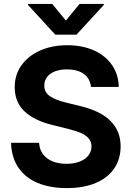

<svg xmlns="http://www.w3.org/2000/svg" viewBox="-20 -947 670 977"><path d="M321 -593.9Q284.8 -593.9 258.8 -583.5Q232.7 -573.2 219.2 -554.8Q205.6 -536.4 205.4 -513Q204.6 -477.3 234.8 -457.1Q265.1 -436.9 318.4 -424.4L382.1 -408.9Q447.1 -394 493.7 -368.1Q540.3 -342.2 567 -300.6Q593.6 -259.1 593.8 -201.7Q593.6 -137.3 561 -89.5Q528.3 -41.8 466.8 -15.9Q405.2 10.1 320 10.1Q234.2 10.1 171.4 -16.2Q108.6 -42.5 73.5 -94.2Q38.3 -145.9 36.3 -220.4H178.8Q181.1 -185.6 199.4 -161.7Q217.6 -137.8 248.1 -125.7Q278.6 -113.5 318.4 -113.5Q356.4 -113.5 385.4 -124.7Q414.3 -135.9 429.9 -155.9Q445.4 -176 445.6 -202.3Q445.4 -225.7 431.7 -242.2Q418 -258.6 391.9 -270.1Q365.9 -281.6 324.6 -291.7L247.2 -310.8Q154.2 -333.5 104.4 -380.6Q54.7 -427.7 54.9 -503.4Q54.7 -566.3 89.2 -614.7Q123.8 -663.2 184.5 -690Q245.2 -716.9 322.2 -716.9Q399.5 -716.9 458.7 -690.1Q517.9 -663.4 550.5 -615.3Q583.2 -567.1 584.1 -504.8H443Q440.2 -532.9 425 -552.9Q409.9 -573 383.4 -583.4Q356.8 -593.9 321 -593.9ZM315.3 -842.3 384.8 -926.9H508.4V-922.2L369.3 -770.7H261.3L122.2 -922.2V-926.9H245.8Z"/></svg>

Font: Pretendard Variable
Style: Regular
Weight: 400
Designer: Base glyphs from Inter by Rasmus Andersson; Hangul glyphs from Noto Sans CJK(Source Han Sans) by Jang Soo-young and Kang
Foundry: Kil Hyung-jin
Version: Version 1.100;FEAKit 1.0